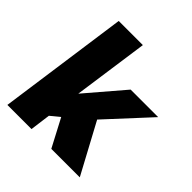

<svg xmlns="http://www.w3.org/2000/svg" viewBox="-193 -860 1001 1001"><g transform="rotate(45 307.5 -360.0)"><path d="M14 0 115 -720H293L234 -303L412 -511H615L399 -277L548 0H338L257 -154L207 -113L192 0Z"/></g></svg>

Font: Chivo Medium ExtraBold
Style: Italic
Weight: 800
Italic angle: -8.05°
Version: Version 2.002